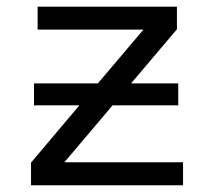

<svg xmlns="http://www.w3.org/2000/svg" viewBox="-20 -548 640 568"><path d="M80.6 -301.3H269.5L404.3 -460.4H91.3V-528.3H503.4V-461.4L367.7 -301.3H507.3V-236.3H313L170.4 -67.9H521.5V0H71.8V-66.9L214.8 -236.3H80.6Z"/></svg>

Font: Cousine
Style: Regular
Weight: 400
Monospace: yes
Designer: Steve Matteson
Foundry: Monotype Imaging Inc.
Version: Version 1.21